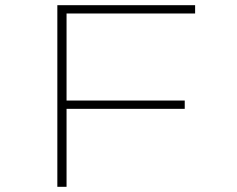

<svg xmlns="http://www.w3.org/2000/svg" viewBox="-20 -720 915 740"><path d="M201 0V-700H732V-668H236.5V-332.5H692V-300.5H236.5V0Z"/></svg>

Font: Trispace SemiExpanded Thin
Style: Regular
Weight: 100
Width: 6
Designer: Tyler Finck
Foundry: Etcetera Type Company
Version: Version 1.210; ttfautohint (v1.8.3)